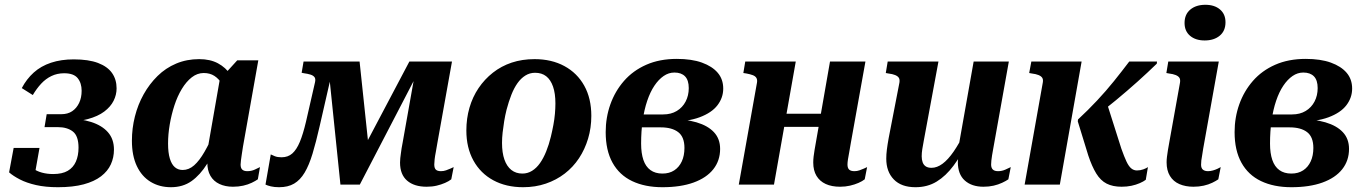

<svg xmlns="http://www.w3.org/2000/svg" viewBox="-20 -771 5700 802"><path d="M248 -465Q219 -465 195 -453.5Q171 -442 152 -421.5Q133 -401 117 -374L71 -403Q91 -441 121 -468Q151 -495 193 -509Q235 -523 288 -523Q350 -523 389.5 -508Q429 -493 448 -466Q467 -439 467 -402Q467 -375 454.5 -350Q442 -325 415.5 -305Q389 -285 346.5 -273.5Q304 -262 245 -262L283 -285L278 -253L252 -276Q315 -276 360.5 -261.5Q406 -247 431 -218.5Q456 -190 456 -146Q456 -113 443 -84.5Q430 -56 402 -34.5Q374 -13 329.5 -1Q285 11 222 11Q170 11 130.5 2Q91 -7 63 -21.5Q35 -36 18 -51L37 -153H145L126 -46Q113 -46 103.5 -55Q94 -64 90.5 -76Q87 -88 91 -99Q101 -80 117 -68Q133 -56 155 -50Q177 -44 202 -44Q240 -44 263 -57.5Q286 -71 297 -96Q308 -121 308 -154Q308 -203 284.5 -221.5Q261 -240 221 -240H166L175 -294H236Q263 -294 281.5 -306.5Q300 -319 310.5 -341Q321 -363 321 -392Q321 -424 304.5 -444.5Q288 -465 248 -465Z M972 -389 927 -367Q921 -398 907.5 -420Q894 -442 875.5 -454Q857 -466 831 -466Q804 -466 781 -448Q758 -430 739.5 -399.5Q721 -369 708.5 -330.5Q696 -292 689 -251Q682 -210 682 -171Q682 -133 689.5 -108.5Q697 -84 710.5 -72.5Q724 -61 743 -61Q769 -61 791 -80.5Q813 -100 834 -136.5Q855 -173 877 -222L904 -198Q875 -134 845.5 -87Q816 -40 780 -14.5Q744 11 694 11Q646 11 609 -11.5Q572 -34 551.5 -77.5Q531 -121 531 -183Q531 -235 543.5 -284.5Q556 -334 580 -377Q604 -420 638 -453.5Q672 -487 716 -505.5Q760 -524 812 -524Q858 -524 890.5 -506.5Q923 -489 943 -459Q963 -429 972 -389ZM1059 -519 995 -159Q992 -141 990 -126.5Q988 -112 986.5 -101.5Q985 -91 985 -84Q985 -69 992 -62.5Q999 -56 1013 -56Q1030 -56 1044 -62.5Q1058 -69 1066 -73L1057 -22Q1047 -15 1031.5 -7.5Q1016 0 996 4.5Q976 9 953 9Q921 9 896.5 -2.5Q872 -14 859 -36.5Q846 -59 846 -92Q846 -101 847.5 -111Q849 -121 852 -135L842 -118L900 -450L910 -452L971 -519Z M1482 -514H1349L1402 0H1483L1750 -514H1690L1492 -139L1522 -137ZM1258 -262Q1246 -211 1232.5 -178.5Q1219 -146 1201 -130Q1183 -114 1156 -114Q1139 -114 1128 -118.5Q1117 -123 1111 -126L1089 0Q1097 4 1111.5 7.5Q1126 11 1146 11Q1183 11 1208.5 -4Q1234 -19 1252.5 -50Q1271 -81 1285.5 -129Q1300 -177 1315 -243L1377 -514H1248L1240 -467L1250 -465Q1265 -463 1276.5 -459.5Q1288 -456 1293.5 -449Q1299 -442 1296 -428ZM1794 -84Q1794 -92 1795.5 -105.5Q1797 -119 1800.5 -136.5Q1804 -154 1807 -174L1868 -514H1722L1662 -176Q1659 -163 1657.5 -151.5Q1656 -140 1654.5 -130Q1653 -120 1652 -110.5Q1651 -101 1651 -92Q1651 -42 1680.5 -16.5Q1710 9 1762 9Q1785 9 1804 4.5Q1823 0 1839 -7Q1855 -14 1865 -22L1875 -73Q1871 -71 1862 -67Q1853 -63 1843 -59.5Q1833 -56 1822 -56Q1807 -56 1800.5 -62.5Q1794 -69 1794 -84Z M2281 -200Q2287 -225 2291.5 -249Q2296 -273 2298 -296Q2300 -319 2300 -339Q2300 -381 2290 -409.5Q2280 -438 2261.5 -452.5Q2243 -467 2215 -467Q2193 -467 2174.5 -455.5Q2156 -444 2141.5 -423.5Q2127 -403 2116 -375Q2105 -347 2096 -313Q2090 -289 2086 -264.5Q2082 -240 2079.5 -217.5Q2077 -195 2077 -174Q2077 -133 2087 -104.5Q2097 -76 2116 -61Q2135 -46 2162 -46Q2184 -46 2202.5 -57.5Q2221 -69 2235.5 -89.5Q2250 -110 2261.5 -138.5Q2273 -167 2281 -200ZM1928 -226Q1928 -276 1941 -321Q1954 -366 1979 -403Q2004 -440 2039 -467.5Q2074 -495 2117.5 -509.5Q2161 -524 2213 -524Q2284 -524 2337.5 -495Q2391 -466 2420.5 -413Q2450 -360 2450 -287Q2450 -237 2436.5 -192Q2423 -147 2398.5 -110Q2374 -73 2339 -46Q2304 -19 2260 -4Q2216 11 2165 11Q2094 11 2040.5 -18Q1987 -47 1957.5 -100.5Q1928 -154 1928 -226Z M2747 -46Q2776 -46 2796.5 -59.5Q2817 -73 2828 -97Q2839 -121 2839 -153Q2839 -199 2813 -219Q2787 -239 2740 -239H2597L2608 -293H2750Q2783 -293 2807 -307.5Q2831 -322 2844 -347Q2857 -372 2857 -403Q2857 -436 2841.5 -452Q2826 -468 2797 -468Q2773 -468 2752 -453.5Q2731 -439 2713.5 -413Q2696 -387 2683.5 -350Q2671 -313 2664.5 -268Q2658 -223 2658 -171Q2658 -131 2667.5 -103Q2677 -75 2697 -60.5Q2717 -46 2747 -46ZM2807 -525Q2869 -525 2912 -509.5Q2955 -494 2978 -467Q3001 -440 3001 -401Q3001 -363 2977 -331.5Q2953 -300 2902 -281Q2851 -262 2769 -262L2808 -283L2802 -252L2776 -274Q2842 -274 2889.5 -260Q2937 -246 2962.5 -218.5Q2988 -191 2988 -149Q2988 -100 2959.5 -64Q2931 -28 2877 -8.5Q2823 11 2747 11Q2674 11 2620.5 -14.5Q2567 -40 2538.5 -91.5Q2510 -143 2510 -219Q2510 -280 2529.5 -335Q2549 -390 2586.5 -433Q2624 -476 2679.5 -500.5Q2735 -525 2807 -525Z M3188 -241H3476L3486 -296H3199ZM3066 0H3213L3304 -514H3093L3085 -466L3098 -464Q3114 -461 3124.5 -457Q3135 -453 3139.5 -445.5Q3144 -438 3142 -426ZM3520 -84Q3520 -92 3522 -105.5Q3524 -119 3527.5 -136.5Q3531 -154 3534 -174L3595 -514H3447L3388 -176Q3385 -159 3382.5 -144.5Q3380 -130 3378.5 -117Q3377 -104 3377 -92Q3377 -59 3390.5 -36.5Q3404 -14 3429 -2.5Q3454 9 3489 9Q3511 9 3530.5 4.5Q3550 0 3566 -7Q3582 -14 3592 -22L3602 -73Q3598 -71 3589 -67Q3580 -63 3570 -59.5Q3560 -56 3549 -56Q3534 -56 3527 -62.5Q3520 -69 3520 -84Z M3839 -185Q3835 -164 3832.5 -148Q3830 -132 3830 -118Q3830 -104 3834 -93Q3838 -82 3847 -76Q3856 -70 3871 -70Q3894 -70 3917 -87Q3940 -104 3963.5 -138Q3987 -172 4011 -221L4026 -183Q3995 -122 3963 -79Q3931 -36 3892.5 -12.5Q3854 11 3804 11Q3745 11 3713.5 -21.5Q3682 -54 3682 -108Q3682 -126 3684.5 -146Q3687 -166 3692 -194L3737 -426Q3739 -439 3734.5 -446Q3730 -453 3719 -457.5Q3708 -462 3691 -464L3680 -466L3688 -514H3900ZM4129 -151Q4126 -135 4124 -122.5Q4122 -110 4121 -100.5Q4120 -91 4120 -84Q4120 -70 4127 -63Q4134 -56 4149 -56Q4165 -56 4179.5 -62.5Q4194 -69 4202 -73L4192 -22Q4182 -15 4166 -7.5Q4150 0 4130.5 4.5Q4111 9 4088 9Q4039 9 4010 -17Q3981 -43 3981 -94Q3981 -101 3982 -108Q3983 -115 3984 -123Q3985 -131 3987 -140L3980 -136L4047 -514H4194Z M4664 -150 4602 -345 4544 -276Q4595 -314 4641.5 -352.5Q4688 -391 4731 -429.5Q4774 -468 4812 -505L4813 -514H4697Q4666 -473 4633 -432Q4600 -391 4562.5 -351Q4525 -311 4483 -272L4482 -264L4526 -121Q4541 -76 4559 -46.5Q4577 -17 4602.5 -4Q4628 9 4665 9Q4687 9 4706 5Q4725 1 4741 -6Q4757 -13 4766 -20L4775 -73Q4768 -68 4755.5 -63.5Q4743 -59 4729 -59Q4716 -59 4705.5 -67.5Q4695 -76 4685.5 -96Q4676 -116 4664 -150ZM4260 0H4407L4498 -514H4288L4279 -466L4290 -464Q4307 -462 4318 -457.5Q4329 -453 4333.5 -446Q4338 -439 4336 -427Z M4853 -93Q4853 -104 4854.5 -116Q4856 -128 4858.5 -144Q4861 -160 4865 -181L4909 -426Q4911 -439 4906.5 -446Q4902 -453 4891 -457.5Q4880 -462 4863 -464L4852 -466L4860 -514H5071L5006 -151Q5004 -135 5001.5 -122.5Q4999 -110 4998 -100.5Q4997 -91 4997 -83Q4997 -69 5004.5 -62.5Q5012 -56 5026 -56Q5036 -56 5046.5 -59Q5057 -62 5065.5 -66Q5074 -70 5079 -73L5069 -22Q5059 -15 5043.5 -7.5Q5028 0 5008 4.5Q4988 9 4965 9Q4932 9 4906.5 -2Q4881 -13 4867 -36Q4853 -59 4853 -93ZM4928 -675Q4928 -711 4952 -731Q4976 -751 5015 -751Q5053 -751 5076 -731.5Q5099 -712 5099 -678Q5099 -642 5075 -622Q5051 -602 5012 -602Q4974 -602 4951 -621.5Q4928 -641 4928 -675Z M5374 -46Q5403 -46 5423.5 -59.5Q5444 -73 5455 -97Q5466 -121 5466 -153Q5466 -199 5440 -219Q5414 -239 5367 -239H5224L5235 -293H5377Q5410 -293 5434 -307.5Q5458 -322 5471 -347Q5484 -372 5484 -403Q5484 -436 5468.5 -452Q5453 -468 5424 -468Q5400 -468 5379 -453.5Q5358 -439 5340.5 -413Q5323 -387 5310.5 -350Q5298 -313 5291.5 -268Q5285 -223 5285 -171Q5285 -131 5294.5 -103Q5304 -75 5324 -60.5Q5344 -46 5374 -46ZM5434 -525Q5496 -525 5539 -509.5Q5582 -494 5605 -467Q5628 -440 5628 -401Q5628 -363 5604 -331.5Q5580 -300 5529 -281Q5478 -262 5396 -262L5435 -283L5429 -252L5403 -274Q5469 -274 5516.5 -260Q5564 -246 5589.5 -218.5Q5615 -191 5615 -149Q5615 -100 5586.5 -64Q5558 -28 5504 -8.5Q5450 11 5374 11Q5301 11 5247.5 -14.5Q5194 -40 5165.5 -91.5Q5137 -143 5137 -219Q5137 -280 5156.5 -335Q5176 -390 5213.5 -433Q5251 -476 5306.5 -500.5Q5362 -525 5434 -525Z"/></svg>

Font: Roboto Serif 72pt SemiCondensed SemiBold
Style: Italic
Weight: 600
Width: 4
Italic angle: -10°
Designer: Greg Gazdowicz
Foundry: Commercial Type
Version: Version 1.008